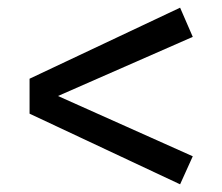

<svg xmlns="http://www.w3.org/2000/svg" viewBox="-20 -610 579 500"><path d="M449 -590 57 -405V-314L449 -130L482 -203L131 -360L482 -514Z"/></svg>

Font: Glow Sans SC Normal Book
Style: Regular
Weight: 500
Designer: Ryoko NISHIZUKA (kana, bopomofo & ideographs); Paul D. Hunt (Latin, Greek & Cyrillic); Sandoll Communications, Soo-young
Version: Version 0.93